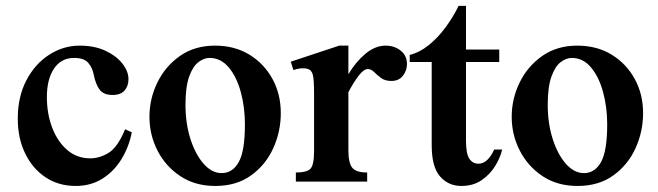

<svg xmlns="http://www.w3.org/2000/svg" viewBox="-20 -613 2221 648"><path d="M424.8 -166.5Q415.5 -118.2 390.6 -76.9Q365.7 -35.6 326.4 -10.5Q287.1 14.6 235.4 14.6Q177.7 14.6 133.8 -14.6Q89.8 -43.9 64.9 -95.2Q40 -146.5 40 -212.4Q40 -286.6 69.1 -342Q98.1 -397.5 146 -428.2Q193.8 -459 249 -459Q298.8 -459 335.9 -441.7Q373 -424.3 393.3 -398.2Q413.6 -372.1 413.6 -345.7Q413.6 -322.8 400.4 -307.6Q387.2 -292.5 359.9 -292.5Q329.6 -292.5 316.2 -310.5Q302.7 -328.6 296.4 -360.8Q292 -384.3 277.8 -400.9Q263.7 -417.5 230 -417.5Q186.5 -417.5 162.4 -381.6Q138.2 -345.7 138.2 -285.6Q138.2 -229 156.2 -181.9Q174.3 -134.8 207 -106.7Q239.7 -78.6 284.7 -78.6Q315.4 -78.6 345.9 -96.7Q376.5 -114.7 402.3 -176.8Z M706.5 14.6Q638.7 14.6 588.9 -18.3Q539.1 -51.3 511.7 -104.5Q484.4 -157.7 484.4 -218.8Q484.4 -279.8 511.2 -334.7Q538.1 -389.6 587.6 -424.3Q637.2 -459 705.6 -459Q772 -459 821.8 -428.5Q871.6 -397.9 899.7 -346.4Q927.7 -294.9 927.7 -231.4Q927.7 -168.9 902.1 -112.5Q876.5 -56.2 827.1 -20.8Q777.8 14.6 706.5 14.6ZM728 -28.8Q765.1 -28.8 785.9 -66.2Q806.6 -103.5 806.6 -193.4Q806.6 -251 792.7 -302.2Q778.8 -353.5 752 -385.5Q725.1 -417.5 687 -417.5Q668.5 -417.5 649.7 -403.3Q630.9 -389.2 618.4 -354.5Q606 -319.8 606 -258.8Q606 -196.8 622.6 -144.5Q639.2 -92.3 667 -60.5Q694.8 -28.8 728 -28.8Z M1281.7 -459Q1311 -459 1332.3 -442.1Q1353.5 -425.3 1353.5 -397Q1353.5 -375 1339.8 -357.4Q1326.2 -339.8 1300.8 -339.8Q1279.3 -339.8 1265.9 -349.9Q1252.4 -359.9 1242.7 -369.9Q1232.9 -379.9 1221.2 -379.9Q1207.5 -379.9 1190.2 -357.2Q1172.9 -334.5 1155.8 -301.8V-105.5Q1155.8 -63.5 1168.7 -47.1Q1181.6 -30.8 1219.2 -30.8V0H978.5V-30.8Q1015.6 -30.8 1027.8 -43.5Q1040 -56.2 1040 -104.5V-295.4Q1040 -347.2 1035.4 -362.1Q1030.8 -377 1018.6 -380.4Q1008.8 -383.3 995.8 -382.3Q982.9 -381.3 970.2 -376.5L961.4 -404.8L1125 -459H1155.8V-362.3Q1180.2 -403.8 1213.1 -431.4Q1246.1 -459 1281.7 -459Z M1537.1 14.6Q1493.2 14.6 1465.1 -17.6Q1437 -49.8 1437 -122.6V-403.8H1362.8V-427.7Q1396.5 -436 1427.2 -460.9Q1458 -485.8 1483.6 -520.5Q1509.3 -555.2 1527.8 -593.3H1552.7V-445.8H1665V-403.8H1552.7V-138.2Q1552.7 -94.7 1563.7 -77.9Q1574.7 -61 1593.8 -60.5Q1610.8 -60.1 1624.5 -73.2Q1638.2 -86.4 1647.9 -108.4H1674.8Q1668.5 -80.6 1650.9 -52.2Q1633.3 -23.9 1605 -4.6Q1576.7 14.6 1537.1 14.6Z M1929.2 14.6Q1861.3 14.6 1811.5 -18.3Q1761.7 -51.3 1734.4 -104.5Q1707 -157.7 1707 -218.8Q1707 -279.8 1733.9 -334.7Q1760.7 -389.6 1810.3 -424.3Q1859.9 -459 1928.2 -459Q1994.6 -459 2044.4 -428.5Q2094.2 -397.9 2122.3 -346.4Q2150.4 -294.9 2150.4 -231.4Q2150.4 -168.9 2124.8 -112.5Q2099.1 -56.2 2049.8 -20.8Q2000.5 14.6 1929.2 14.6ZM1950.7 -28.8Q1987.8 -28.8 2008.5 -66.2Q2029.3 -103.5 2029.3 -193.4Q2029.3 -251 2015.4 -302.2Q2001.5 -353.5 1974.6 -385.5Q1947.8 -417.5 1909.7 -417.5Q1891.1 -417.5 1872.3 -403.3Q1853.5 -389.2 1841.1 -354.5Q1828.6 -319.8 1828.6 -258.8Q1828.6 -196.8 1845.2 -144.5Q1861.8 -92.3 1889.6 -60.5Q1917.5 -28.8 1950.7 -28.8Z"/></svg>

Font: Awami Nastaliq
Style: Bold
Weight: 700
Designer: Peter Martin, SIL International
Foundry: SIL International
Version: Version 3.100